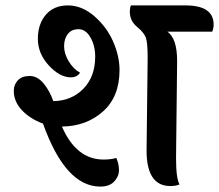

<svg xmlns="http://www.w3.org/2000/svg" viewBox="-20 -682 810 710"><path d="M422 -423Q422 -324 360.5 -269.5Q299 -215 209 -214Q262 -92 363 -92Q391 -92 410 -98Q420 -76 420 -53Q420 -30 402.5 -11Q385 8 351 8Q222 8 139 -225Q92 -242 61.5 -274Q31 -306 31 -346Q31 -369 46 -385Q61 -401 90 -401Q119 -401 142 -372.5Q165 -344 177 -308Q244 -309 288 -353.5Q332 -398 332 -473Q332 -513 314.5 -543.5Q297 -574 270.5 -574Q244 -574 230.5 -556Q217 -538 217 -511Q217 -484 234 -455.5Q251 -427 276 -413Q265 -396 242 -396Q201 -396 160.5 -440Q120 -484 120 -538.5Q120 -593 149.5 -627.5Q179 -662 231 -662Q283 -662 329 -622Q375 -582 398.5 -528Q422 -474 422 -423ZM522 -125 526 -467Q526 -524 519.5 -542.5Q513 -561 486.5 -583Q460 -605 460 -639Q460 -652 464 -662H666Q770 -662 770 -591Q770 -578 765 -565H599Q635 -540 635 -456L631 -98Q631 -21 644 0Q630 6 610 6Q522 6 522 -125Z"/></svg>

Font: Laila SemiBold
Style: Regular
Weight: 600
Designer: Hitesh Malaviya
Foundry: Indian Type Foundry
Version: Version 1.302;PS 1.0;hotconv 1.0.78;makeotf.lib2.5.61930; tt